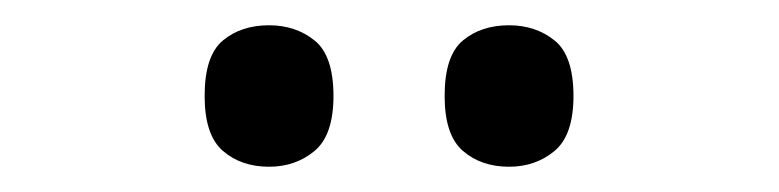

<svg xmlns="http://www.w3.org/2000/svg" viewBox="-20 -764 617 152"><path d="M383 -632Q361 -632 346.5 -644.5Q332 -657 332 -688Q332 -720 346.5 -732Q361 -744 383 -744Q404 -744 419 -732Q434 -720 434 -688Q434 -657 419 -644.5Q404 -632 383 -632ZM193 -632Q171 -632 156.5 -644.5Q142 -657 142 -688Q142 -720 156.5 -732Q171 -744 193 -744Q214 -744 229 -732Q244 -720 244 -688Q244 -657 229 -644.5Q214 -632 193 -632Z"/></svg>

Font: Noto Serif Thai
Style: Regular
Weight: 400
Designer: Monotype Design Team
Foundry: Monotype Imaging Inc.
Version: Version 2.001